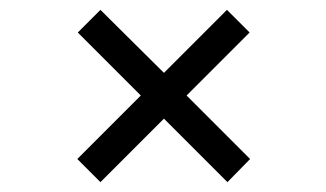

<svg xmlns="http://www.w3.org/2000/svg" viewBox="-20 -438 662 390"><path d="M488 -115 442 -68 313 -197 184 -68 137 -115 266 -244 138 -372 184 -418 313 -290 441 -418 487 -372 359 -244Z"/></svg>

Font: Nata Sans
Style: Regular
Weight: 400
Designer: Daniel Uzquiano Cruz
Version: Version 1.001